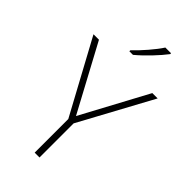

<svg xmlns="http://www.w3.org/2000/svg" viewBox="-288 -1022 1094 1094"><g transform="rotate(45 258.5 -475.0)"><path d="M389 -943V-950H343C316 -907 255 -837 213 -798V-790H242C294 -833 356 -899 389 -943ZM259 -314 44 -714H0L240 -271V0H279V-275L517 -714H474Z"/></g></svg>

Font: Noto Sans Sinhala ExtraLight
Style: Regular
Weight: 200
Designer: Jelle Bosma - Monotype Design Team
Foundry: Monotype Imaging Inc.
Version: Version 2.006